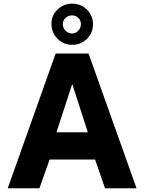

<svg xmlns="http://www.w3.org/2000/svg" viewBox="-20 -1010 774 1030"><path d="M21.5 0 278.5 -723H455L712.5 0H543.5L490 -154H246L191.5 0ZM283 -300.5H451L367.5 -559.5ZM479 -881Q479 -834 446.5 -801.8Q414 -769.5 367.5 -769.5Q320.5 -769.5 288.2 -802.5Q256 -835.5 256 -883Q256 -927.5 288.8 -959Q321.5 -990.5 367.5 -990.5Q398.5 -990.5 423.8 -975.8Q449 -961 464 -936Q479 -911 479 -881ZM414 -880Q414 -900.5 400.2 -914Q386.5 -927.5 366.5 -927.5Q346.5 -927.5 331.8 -914Q317 -900.5 317 -880Q317 -860.5 331.8 -845.5Q346.5 -830.5 366.5 -830.5Q386.5 -830.5 400.2 -845.5Q414 -860.5 414 -880Z"/></svg>

Font: Public Sans ExtraBold
Style: Regular
Weight: 800
Designer: The Public Sans Project Authors: Dan O. Williams and USWDS (Libre Franklin designed by Pablo Impallari and Rodrigo Fuenz
Version: Version 1.007